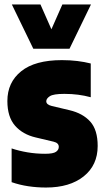

<svg xmlns="http://www.w3.org/2000/svg" viewBox="-20 -828 466 859"><path d="M186 11Q145 11 106.5 5.2Q68 -0.5 32 -13V-164Q64.5 -153 102.8 -146.5Q141 -140 182 -140Q218 -140 230.5 -148.8Q243 -157.5 243 -171Q243 -188.5 220 -194L140 -213Q81.5 -226.5 47.2 -265.8Q13 -305 13 -376Q13 -459.5 74.8 -509.2Q136.5 -559 257 -559Q294 -559 326.2 -555Q358.5 -551 386 -544V-393Q358.5 -400.5 329.8 -404.2Q301 -408 268 -408Q218.5 -408 202.8 -397.5Q187 -387 187 -375Q187 -360 211 -354L291 -335Q350.5 -321 383.8 -284Q417 -247 417 -175Q417 -89 354.5 -39Q292 11 186 11ZM129 -610 33 -808H161L210 -697L259 -808H387L291 -610Z"/></svg>

Font: Encode Sans Cnd Black
Style: Regular
Weight: 900
Width: 3
Designer: Multiple Designers
Foundry: Impallari Type
Version: Version 3.002; ttfautohint (v1.8.3) -l 8 -r 50 -G 200 -x 14 